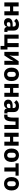

<svg xmlns="http://www.w3.org/2000/svg" viewBox="3144 -3720 717 7044"><g transform="rotate(90 3502.0 -198.5)"><path d="M69 0V-525H217V-324H395V-525H543V0H395V-209H217V0Z M1151 0H1069Q1042 0 1018.5 -13.5Q995 -27 981 -53.5Q967 -80 967 -117V-130L999 -92H963Q951 -41 910 -14.5Q869 12 809 12Q730 12 688 -30.5Q646 -73 646 -141Q646 -197 673.5 -233Q701 -269 751.5 -287Q802 -305 871 -305H954V-338Q954 -376 934 -398.5Q914 -421 867 -421Q823 -421 797 -402Q771 -383 754 -359L666 -437Q698 -484 747 -510.5Q796 -537 878 -537Q989 -537 1045.5 -487.5Q1102 -438 1102 -345V-115H1151ZM954 -221H882Q839 -221 817 -206Q795 -191 795 -162V-147Q795 -119 813 -105Q831 -91 864 -91Q889 -91 909 -98Q929 -105 941.5 -120Q954 -135 954 -159Z M1665 140V0H1250V-525H1398V-115H1561V-525H1709V-115H1799V140Z M1883 0V-525H2028V-314L2015 -192H2018L2079 -304L2225 -525H2357V0H2212V-211L2225 -333H2222L2161 -221L2015 0Z M2708 12Q2631 12 2576 -21.5Q2521 -55 2491.5 -117Q2462 -179 2462 -263Q2462 -348 2491.5 -409Q2521 -470 2576 -503.5Q2631 -537 2708 -537Q2785 -537 2840 -503.5Q2895 -470 2924.5 -409Q2954 -348 2954 -263Q2954 -179 2924.5 -117Q2895 -55 2840 -21.5Q2785 12 2708 12ZM2708 -105Q2752 -105 2776 -132.5Q2800 -160 2800 -209V-316Q2800 -366 2776 -393Q2752 -420 2708 -420Q2665 -420 2640.5 -393Q2616 -366 2616 -316V-209Q2616 -160 2640.5 -132.5Q2665 -105 2708 -105Z M3059 0V-525H3207V-324H3385V-525H3533V0H3385V-209H3207V0Z M4141 0H4059Q4032 0 4008.5 -13.5Q3985 -27 3971 -53.5Q3957 -80 3957 -117V-130L3989 -92H3953Q3941 -41 3900 -14.5Q3859 12 3799 12Q3720 12 3678 -30.5Q3636 -73 3636 -141Q3636 -197 3663.5 -233Q3691 -269 3741.5 -287Q3792 -305 3861 -305H3944V-338Q3944 -376 3924 -398.5Q3904 -421 3857 -421Q3813 -421 3787 -402Q3761 -383 3744 -359L3656 -437Q3688 -484 3737 -510.5Q3786 -537 3868 -537Q3979 -537 4035.5 -487.5Q4092 -438 4092 -345V-115H4141ZM3944 -221H3872Q3829 -221 3807 -206Q3785 -191 3785 -162V-147Q3785 -119 3803 -105Q3821 -91 3854 -91Q3879 -91 3899 -98Q3919 -105 3931.5 -120Q3944 -135 3944 -159Z M4186 6V-115H4254Q4267 -133 4276.5 -162.5Q4286 -192 4291 -239.5Q4296 -287 4296 -359V-525H4713V0H4565V-410H4438V-351Q4438 -260 4429 -198.5Q4420 -137 4403.5 -98.5Q4387 -60 4365 -38Q4341 -14 4309.5 -4Q4278 6 4231 6Z M4851 0V-525H4999V-324H5177V-525H5325V0H5177V-209H4999V0Z M5676 12Q5599 12 5544 -21.5Q5489 -55 5459.5 -117Q5430 -179 5430 -263Q5430 -348 5459.5 -409Q5489 -470 5544 -503.5Q5599 -537 5676 -537Q5753 -537 5808 -503.5Q5863 -470 5892.5 -409Q5922 -348 5922 -263Q5922 -179 5892.5 -117Q5863 -55 5808 -21.5Q5753 12 5676 12ZM5676 -105Q5720 -105 5744 -132.5Q5768 -160 5768 -209V-316Q5768 -366 5744 -393Q5720 -420 5676 -420Q5633 -420 5608.5 -393Q5584 -366 5584 -316V-209Q5584 -160 5608.5 -132.5Q5633 -105 5676 -105Z M6125 0V-410H5973V-525H6425V-410H6273V0Z M6722 12Q6645 12 6590 -21.5Q6535 -55 6505.5 -117Q6476 -179 6476 -263Q6476 -348 6505.5 -409Q6535 -470 6590 -503.5Q6645 -537 6722 -537Q6799 -537 6854 -503.5Q6909 -470 6938.5 -409Q6968 -348 6968 -263Q6968 -179 6938.5 -117Q6909 -55 6854 -21.5Q6799 12 6722 12ZM6722 -105Q6766 -105 6790 -132.5Q6814 -160 6814 -209V-316Q6814 -366 6790 -393Q6766 -420 6722 -420Q6679 -420 6654.5 -393Q6630 -366 6630 -316V-209Q6630 -160 6654.5 -132.5Q6679 -105 6722 -105Z"/></g></svg>

Font: IBM Plex Sans
Style: Regular
Weight: 400
Designer: Mike Abbink, Paul van der Laan, Pieter van Rosmalen
Foundry: Bold Monday
Version: Version 3.201